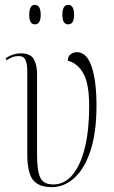

<svg xmlns="http://www.w3.org/2000/svg" viewBox="-20 -758 468 788"><path d="M193 10Q138 10 115 -20Q92 -50 92 -127V-464Q92 -496 84.5 -512Q77 -528 57 -528Q43 -528 31.5 -523.5Q20 -519 7 -511L3 -519Q18 -529 33.5 -534Q49 -539 66 -539Q105 -539 118.5 -515.5Q132 -492 132 -455V-132Q132 -79 138 -51Q144 -23 158.5 -12Q173 -1 199 -1Q245 -1 278 -41Q311 -81 328.5 -153Q346 -225 346 -322Q346 -415 322 -457Q298 -499 258 -509Q259 -528 271 -536Q283 -544 295 -544Q336 -544 356 -485Q376 -426 376 -324Q376 -216 352 -141.5Q328 -67 286 -28.5Q244 10 193 10ZM260 -658Q236 -658 236 -697Q236 -738 260 -738Q284 -738 284 -697Q284 -658 260 -658ZM123 -658Q100 -658 100 -697Q100 -738 123 -738Q147 -738 147 -697Q147 -658 123 -658Z"/></svg>

Font: Noto Serif Display ExtraCondensed ExtraLight
Style: Regular
Weight: 200
Width: 2
Designer: Monotype Design Team
Foundry: Monotype Imaging Inc.
Version: Version 2.009